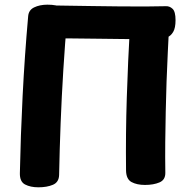

<svg xmlns="http://www.w3.org/2000/svg" viewBox="-20 -790 838 827"><path d="M145.3 16.8Q111.2 16.8 87.9 4.6Q64.6 -7.6 65.6 -44.8Q68.8 -203.8 77.4 -376.3Q86.1 -548.9 101.2 -718.9Q103 -746.6 126.9 -758.1Q150.8 -769.7 183.8 -769.9Q225.2 -769.9 248.7 -757.4Q272.2 -745 269.4 -712.7Q259.8 -602.3 252.7 -488.1Q245.6 -373.9 241.2 -260.4Q236.8 -146.9 234.6 -35.9Q233.6 -5 207.9 5.9Q182.2 16.8 145.3 16.8ZM604.4 6.6Q569.9 6.6 546.8 -5.7Q523.7 -18 522.9 -55.4Q521.1 -214.4 526.1 -369Q531 -523.6 540.4 -689.8Q541.7 -718.8 565.1 -730.8Q588.4 -742.8 621.4 -742.8Q662.9 -742.8 686.8 -730Q710.7 -717.2 708.7 -684.4Q705.7 -625.3 702.7 -563.7Q699.7 -502.1 697.4 -438.3Q695.2 -374.6 693.9 -309.9Q692.6 -245.3 691.8 -179.3Q691.1 -113.3 692.1 -46.8Q692.9 -15.4 667.1 -4.4Q641.3 6.6 604.4 6.6ZM669.4 -622Q652.1 -621.2 610.1 -621.3Q568 -621.4 512.1 -621.9Q456.2 -622.4 395.7 -623.3Q335.1 -624.2 278.8 -624.6Q222.4 -625 182 -624.8Q160.4 -624.8 150.4 -637.5Q140.4 -650.2 137.6 -669.3Q134.7 -688.3 134.7 -705.6Q134.7 -734.9 148.9 -751.3Q163.1 -767.7 182 -766.9Q214.3 -766.3 265.8 -765.6Q317.3 -764.8 377.9 -763.9Q438.6 -763 498.9 -762.4Q559.3 -761.8 610.8 -762.1Q662.3 -762.3 694.4 -763.3Q710.6 -764.1 723.3 -752.1Q736.1 -740 736.1 -703.2Q736.1 -669.4 725.9 -652.4Q715.8 -635.4 700.4 -629.2Q685.1 -623 669.4 -622Z"/></svg>

Font: Playpen Sans
Style: Regular
Weight: 400
Designer: Laura Meseguer, Veronika Burian, José Scaglione, Kostas Bartsokas, Vera Evstafieva, Tom Grace, Yorlmar Campos
Foundry: TypeTogether
Version: Version 2.000